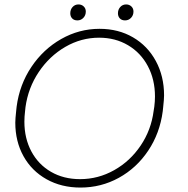

<svg xmlns="http://www.w3.org/2000/svg" viewBox="-20 -832 848 866"><path d="M49 -279Q49 -296 53 -332L55 -351Q68 -450 121.5 -530Q175 -610 256 -656Q337 -702 429 -702Q514 -702 580 -663.5Q646 -625 683 -556.5Q720 -488 720 -402Q720 -385 716 -349L714 -330Q701 -231 648.5 -152.5Q596 -74 516 -30Q436 14 343 14Q257 14 190 -23.5Q123 -61 86 -127.5Q49 -194 49 -279ZM673 -332 676 -351Q679 -375 679 -397Q679 -473 647 -533.5Q615 -594 557.5 -628Q500 -662 427 -662Q346 -662 274.5 -620.5Q203 -579 155 -507.5Q107 -436 95 -349L93 -330Q90 -306 90 -283Q90 -208 121.5 -149Q153 -90 210 -57Q267 -24 341 -24Q423 -24 495 -64.5Q567 -105 614.5 -175.5Q662 -246 673 -332ZM297 -772Q297 -789 307.5 -800.5Q318 -812 334 -812Q348 -812 357.5 -803Q367 -794 367 -780Q367 -763 356 -751.5Q345 -740 329 -740Q314 -740 305.5 -749Q297 -758 297 -772ZM512 -772Q512 -789 522.5 -800.5Q533 -812 549 -812Q563 -812 572.5 -803Q582 -794 582 -780Q582 -763 571 -751.5Q560 -740 544 -740Q529 -740 520.5 -749Q512 -758 512 -772Z"/></svg>

Font: Bellota Text Light
Style: Italic
Weight: 300
Italic angle: -7.5°
Designer: Kemie Guaida
Foundry: Kemie Guaida
Version: Version 4.001